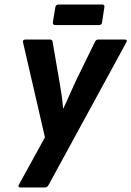

<svg xmlns="http://www.w3.org/2000/svg" viewBox="-20 -830 581 850"><path d="M69 0Q65 0 62.5 -3.5Q60 -7 64 -13L179 -222L82 -642Q79 -655 93 -655H201Q212 -655 213 -644L244 -464Q249 -436 253 -408Q257 -380 259 -351H261Q275 -380 287 -408Q299 -436 312 -464L400 -644Q405 -655 415 -655H532Q538 -655 540.5 -652Q543 -649 539 -642L195 -11Q189 0 179 0ZM225 -719Q213 -719 214 -732L225 -798Q227 -810 239 -810H433Q444 -810 442 -798L432 -732Q431 -719 418 -719Z"/></svg>

Font: Sofia Sans Condensed ExtraBold
Style: Italic
Weight: 800
Italic angle: -9°
Version: Version 4.100